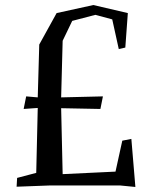

<svg xmlns="http://www.w3.org/2000/svg" viewBox="-20 -737 608 763"><path d="M439 -55 466 -178 502 -185 518 6 457 0H179L46 5L48 -30L124 -50L130 -308L74 -304L84 -354L130 -350L136 -560L205 -685L351 -717L488 -685L478 -548L452 -542L426 -660L359 -678L267 -654L229 -575L223 -350L389 -354L379 -304L223 -307L229 -45Z"/></svg>

Font: Alike Angular
Style: Regular
Weight: 400
Designer: Sveta Sebyakina
Foundry: Cyreal (www.cyreal.org)
Version: Version 1.300; ttfautohint (v1.8.4.7-5d5b)